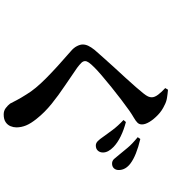

<svg xmlns="http://www.w3.org/2000/svg" viewBox="35 -892 930 1040"><g transform="rotate(90 500.0 -372.0)"><path d="M768 -426Q755 -426 744 -437Q733 -448 721 -466Q706 -487 684.5 -516Q663 -545 630 -576L641 -589Q683 -578 718 -561Q753 -544 776 -522Q806 -493 806 -465Q806 -448 796 -437Q786 -426 768 -426ZM600 73Q580 73 565.5 62Q551 51 541 38Q532 21 522 1.5Q512 -18 491 -51Q463 -98 404 -156.5Q345 -215 257 -291Q239 -306 230 -323.5Q221 -341 221 -355Q221 -370 228 -385Q235 -400 250 -419Q267 -438 291.5 -466Q316 -494 345 -525.5Q374 -557 402 -587.5Q430 -618 452.5 -644Q475 -670 486 -684Q498 -699 502.5 -709Q507 -719 507 -729Q507 -745 492.5 -764Q478 -783 457 -802L466 -817Q489 -815 510.5 -811.5Q532 -808 550 -798Q579 -785 602.5 -762.5Q626 -740 640 -717Q654 -694 654 -676Q654 -661 644.5 -651.5Q635 -642 618.5 -632.5Q602 -623 580 -608Q553 -589 519 -563Q485 -537 451.5 -510Q418 -483 390 -459Q362 -435 346 -419Q327 -400 319 -388.5Q311 -377 311 -368Q311 -357 321 -347Q331 -337 347 -325Q394 -292 445 -258Q496 -224 542.5 -186.5Q589 -149 623 -106Q649 -74 659.5 -48Q670 -22 670 4Q670 20 663.5 36Q657 52 641.5 62.5Q626 73 600 73ZM866 -514Q851 -514 841 -525Q831 -536 816 -555Q801 -573 781 -597.5Q761 -622 723 -653L733 -667Q822 -646 865 -614Q901 -587 901 -550Q901 -534 891.5 -524Q882 -514 866 -514Z"/></g></svg>

Font: Noto Serif TC
Style: Bold
Weight: 700
Designer: Ryoko NISHIZUKA 西塚涼子 (kana & ideographs); Frank Grießhammer (Latin, Greek & Cyrillic); Wenlong ZHANG 张文龙 (bopomofo); San
Foundry: Adobe
Version: Version 2.002-H1;hotconv 1.1.0;makeotfexe 2.6.0